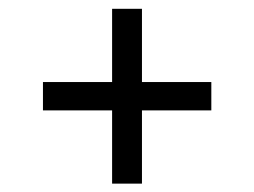

<svg xmlns="http://www.w3.org/2000/svg" viewBox="-20 -604 592 447"><path d="M241 -176.5V-347H80V-413H241V-583.5H310.5V-413H472V-347H310.5V-176.5Z"/></svg>

Font: Encode Sans SC SemiExpanded
Style: Regular
Weight: 400
Width: 6
Designer: Multiple Designers
Foundry: Impallari Type
Version: Version 3.002